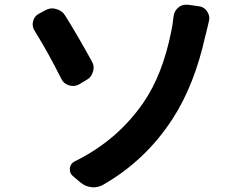

<svg xmlns="http://www.w3.org/2000/svg" viewBox="-20 -765 1040 812"><path d="M414.1 17.6Q395.5 27.3 375 27.3Q370.1 27.3 365.2 26.4Q339.8 23.4 319.3 5.9L287.1 -21.5Q275.4 -32.2 275.4 -47.9Q275.4 -50.8 275.4 -53.7Q278.3 -74.2 296.9 -83Q475.6 -170.9 585.9 -330.1Q668 -449.2 704.1 -631.8Q710.9 -662.1 713.9 -695.3Q716.8 -718.8 734.4 -733.4Q748 -745.1 766.6 -745.1Q770.5 -745.1 774.4 -745.1L822.3 -738.3Q844.7 -735.4 856.4 -715.8Q865.2 -702.1 865.2 -688.5Q865.2 -681.6 863.3 -674.8Q861.3 -664.1 858.4 -653.3Q855.5 -642.6 853 -630.9Q850.6 -619.1 848.6 -614.3Q802.7 -405.3 710 -262.7Q595.7 -85.9 414.1 17.6ZM127 -633.8Q118.2 -647.5 118.2 -662.1Q118.2 -668.9 120.1 -675.8Q126 -698.2 146.5 -708L171.9 -721.7Q186.5 -729.5 201.2 -729.5Q209 -729.5 217.8 -726.6Q242.2 -720.7 254.9 -700.2Q304.7 -621.1 368.2 -505.9Q376 -492.2 376 -478.5Q376 -469.7 373 -461.9Q367.2 -438.5 345.7 -426.8L314.5 -408.2Q301.8 -401.4 288.1 -401.4Q280.3 -401.4 271.5 -404.3Q249 -411.1 239.3 -431.6Q182.6 -544.9 127 -633.8Z"/></svg>

Font: Gen Jyuu Gothic Monospace Bold
Style: Bold
Weight: 700
Designer: [Source Han Sans]
Ryoko NISHIZUKA  (kana & ideographs); Paul D. Hunt (Latin, Greek & Cyrillic); Wenlong ZHANG  (bopomofo
Version: Version 1.002.20150607